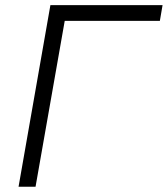

<svg xmlns="http://www.w3.org/2000/svg" viewBox="-20 -713 641 733"><path d="M50.8 0 172.4 -693.4H600.6L590.3 -633.3H227.1L115.7 0Z"/></svg>

Font: Cascadia Code PL Light
Style: Italic
Weight: 300
Italic angle: -10°
Monospace: yes
Designer: Aaron Bell
Foundry: Saja Typeworks
Version: Version 2404.023; ttfautohint (v1.8.4)